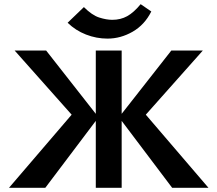

<svg xmlns="http://www.w3.org/2000/svg" viewBox="-20 -900 1042 920"><path d="M805 0 550 -338 801 -658H952L640 -307L650 -384L979 0ZM23 0 352 -384 362 -307 50 -658H201L452 -338L197 0ZM439 0V-658H563V0ZM495 -715Q442 -715 392 -734.5Q342 -754 304 -791L382 -866Q421 -827 455.5 -816Q490 -805 518 -805Q558 -805 589.5 -822.5Q621 -840 654 -880L705 -845Q673 -781 615.5 -748Q558 -715 495 -715Z"/></svg>

Font: Ysabeau Office
Style: Bold
Weight: 700
Designer: Christian Thalmann (Catharsis Fonts)
Version: Version 2.001;gftools[0.9.30]; featfreeze: tnum,lnum,ss02